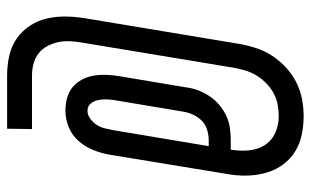

<svg xmlns="http://www.w3.org/2000/svg" viewBox="-187 -610 874 540"><g transform="rotate(90 250.0 -340.0)"><path d="M342 77H192Q164 77 137 71Q110 65 88.5 50Q67 35 52.5 13Q38 -9 32 -35Q26 -61 26.5 -89Q27 -117 32 -146L103 -573Q107 -597 114.5 -621Q122 -645 136 -667Q150 -689 169.5 -707Q189 -725 212 -736.5Q235 -748 259 -752.5Q283 -757 307 -757Q334 -757 359.5 -751.5Q385 -746 406 -733Q427 -720 442 -700Q457 -680 464.5 -656Q472 -632 473.5 -605.5Q475 -579 471 -552L415 -211Q411 -188 402 -165.5Q393 -143 377 -124.5Q361 -106 338 -96.5Q315 -87 292 -87Q274 -87 256.5 -91.5Q239 -96 226 -106.5Q213 -117 204.5 -132.5Q196 -148 193 -165Q190 -182 190.5 -200.5Q191 -219 194 -237L226 -428Q228 -445 234.5 -461.5Q241 -478 251 -493Q261 -508 275.5 -520Q290 -532 306 -539.5Q322 -547 339.5 -549.5Q357 -552 374 -552H401Q405 -577 403 -602Q401 -627 388.5 -647Q376 -667 354 -677Q332 -687 307 -687Q291 -687 274.5 -684Q258 -681 243 -673Q228 -665 215 -652.5Q202 -640 193 -625.5Q184 -611 179 -595Q174 -579 171 -563L100 -135Q97 -118 96 -100.5Q95 -83 98.5 -67Q102 -51 109.5 -36.5Q117 -22 129.5 -12Q142 -2 158.5 2.5Q175 7 193 7H343ZM292 -149Q303 -149 314 -157Q325 -165 331.5 -175.5Q338 -186 341 -198Q344 -210 346 -221L391 -490H374Q360 -490 345 -485.5Q330 -481 319.5 -470.5Q309 -460 302.5 -446Q296 -432 294 -418L262 -227Q260 -215 259.5 -202.5Q259 -190 261.5 -178.5Q264 -167 271.5 -158Q279 -149 292 -149Z"/></g></svg>

Font: Iosevka Term Curly Oblique
Style: Regular
Weight: 400
Italic angle: -9°
Designer: Belleve Invis
Foundry: Belleve Invis
Version: Version 32.3.0